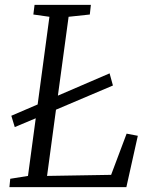

<svg xmlns="http://www.w3.org/2000/svg" viewBox="-20 -768 612 787"><path d="M18.6 -1H498L544.9 -211.4L499 -220.2L435.5 -51.3L172.9 -46.9L209.5 -318.4L442.9 -417.5L429.2 -467.3L217.3 -376L261.2 -699.2L348.1 -708.5L352.5 -748H121.6L116.7 -708.5L182.6 -699.2L134.3 -339.8L26.4 -293.5L40.5 -247.1L126.5 -283.2L94.7 -46.9L22 -35.2Z"/></svg>

Font: Merriweather
Style: Light Italic
Weight: 300
Italic angle: -7.5°
Designer: Eben Sorkin
Foundry: Eben Sorkin
Version: Version 1.001